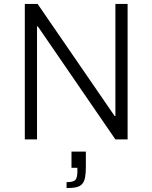

<svg xmlns="http://www.w3.org/2000/svg" viewBox="-20 -708 774 975"><path d="M106 0ZM566 0 172 -574H168V0H106V-688H171L562 -119H566V-688H628V0ZM318 217Q353 217 363 205.5Q373 194 373 161V144H343V62H416V140Q416 172 412 193Q408 214 397.5 226Q387 238 368 242.5Q349 247 318 247Z"/></svg>

Font: Azeri Sans Light
Style: Regular
Weight: 300
Designer: Hector Gatti & Omnibus-Type (original fonts) / Cristiano Sobral (main changes and remastering)
Version: Version 1.000; ttfautohint (v1.6)